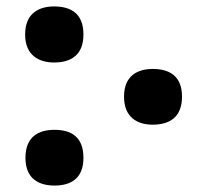

<svg xmlns="http://www.w3.org/2000/svg" viewBox="-20 -567 642 596"><path d="M148 -373C199 -373 239 -395 239 -460C239 -526 199 -547 148 -547C101 -547 58 -526 58 -460C58 -395 101 -373 148 -373ZM454 -180C505 -180 545 -202 545 -267C545 -332 505 -353 454 -353C407 -353 365 -332 365 -267C365 -202 407 -180 454 -180ZM149 9C199 9 239 -12 239 -77C239 -144 199 -164 149 -164C101 -164 59 -144 59 -77C59 -12 101 9 149 9Z"/></svg>

Font: Noto Serif Georgian SemiCondensed Black
Style: Regular
Weight: 900
Width: 4
Designer: Monotype Design Team, Akaki Razmadze
Foundry: Google LLC
Version: Version 2.003